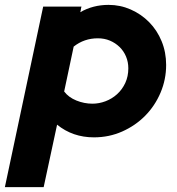

<svg xmlns="http://www.w3.org/2000/svg" viewBox="-72 -556 727 787"><path d="M-52 211Q-13 25 26.5 -159Q66 -343 105 -529H262Q260 -523 259.5 -517.5Q259 -512 257 -506Q309 -536 373 -536Q421 -536 464 -517Q507 -498 539.5 -465Q572 -432 590.5 -387Q609 -342 609 -290Q609 -230 586 -176Q563 -122 523 -81.5Q483 -41 429 -17Q375 7 313 7Q226 7 162 -45Q148 19 134.5 83Q121 147 107 211ZM329 -399Q273 -399 230 -365Q220 -319 210.5 -273Q201 -227 191 -181Q209 -157 241 -144Q273 -131 307 -131Q334 -131 360.5 -141Q387 -151 408 -170Q429 -189 441.5 -216Q454 -243 454 -276Q454 -302 444.5 -324.5Q435 -347 418 -363.5Q401 -380 378.5 -389.5Q356 -399 329 -399Z"/></svg>

Font: Rosa Sans Black
Style: Italic
Weight: 900
Italic angle: -12°
Designer: Pentagram / MCKL
Foundry: Pentagram / MCKL
Version: Version 1.005;September 16, 2019;FontCreator 11.5.0.2425 64-